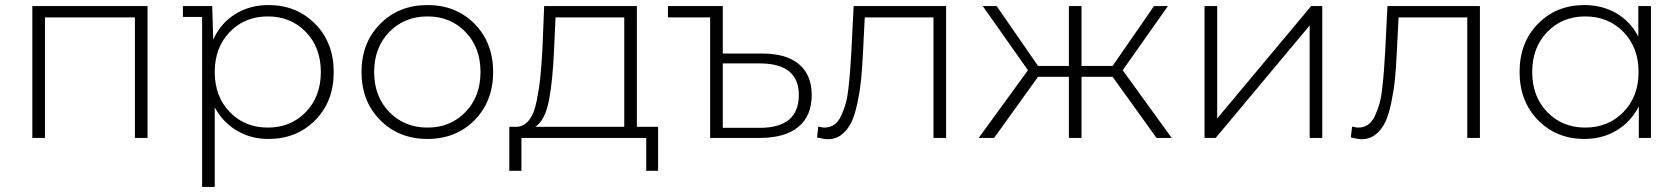

<svg xmlns="http://www.w3.org/2000/svg" viewBox="-20 -546 6563 760"><path d="M108 -522H564V0H514V-477H158V0H108Z M1043 -526Q1154 -526 1227.5 -451.5Q1301 -377 1301 -261Q1301 -144 1227.5 -70Q1154 4 1043 4Q973 4 917.5 -29Q862 -62 830 -121V194H780V-479H704V-522H820L824 -389Q853 -454 911 -490Q969 -526 1043 -526ZM889.5 -102.5Q949 -41 1040 -41Q1131 -41 1190.5 -102.5Q1250 -164 1250 -261Q1250 -358 1190.5 -419.5Q1131 -481 1040 -481Q949 -481 889.5 -419.5Q830 -358 830 -261Q830 -164 889.5 -102.5Z M1858.5 -70.5Q1785 4 1672 4Q1559 4 1485 -70.5Q1411 -145 1411 -261Q1411 -377 1485 -451.5Q1559 -526 1672 -526Q1785 -526 1858.5 -451.5Q1932 -377 1932 -261Q1932 -145 1858.5 -70.5ZM1521 -102.5Q1581 -41 1672 -41Q1763 -41 1822.5 -102.5Q1882 -164 1882 -261Q1882 -358 1822.5 -419.5Q1763 -481 1672 -481Q1581 -481 1521 -419.5Q1461 -358 1461 -261Q1461 -164 1521 -102.5Z M2501 -44H2585V130H2538V0H2044V130H1996V-44H2027Q2055 -46 2074.5 -71Q2094 -96 2104 -145Q2114 -194 2118.5 -237.5Q2123 -281 2127 -350L2134 -522H2501ZM2173 -347Q2168 -228 2153 -149Q2138 -70 2099 -44H2451V-477H2179Z M2998 -334Q3093 -334 3143 -291.5Q3193 -249 3193 -170Q3193 -87 3140 -43.5Q3087 0 2986 0H2791V-477H2624V-522H2841V-334ZM2987 -40Q3142 -40 3142 -170Q3142 -295 2987 -295H2841V-40Z M3359 -522H3725V0H3675V-477H3403L3396 -338Q3393 -275 3388.5 -231Q3384 -187 3374 -139Q3364 -91 3350 -62Q3336 -33 3312.5 -14Q3289 5 3257 5Q3242 5 3214 -2L3219 -45Q3235 -41 3243 -41Q3265 -41 3281.5 -52Q3298 -63 3309 -86.5Q3320 -110 3327 -134Q3334 -158 3338.5 -198Q3343 -238 3345 -266Q3347 -294 3350 -342Z M4558 0 4384 -242H4261V0H4211V-242H4089L3915 0H3854L4049 -268L3870 -522H3925L4089 -285H4211V-522H4261V-285H4384L4548 -522H4603L4424 -268L4618 0Z M4748 0V-522H4798V-77L5170 -522H5214V0H5164V-445L4792 0Z M5472 -522H5838V0H5788V-477H5516L5509 -338Q5506 -275 5501.5 -231Q5497 -187 5487 -139Q5477 -91 5463 -62Q5449 -33 5425.5 -14Q5402 5 5370 5Q5355 5 5327 -2L5332 -45Q5348 -41 5356 -41Q5378 -41 5394.5 -52Q5411 -63 5422 -86.5Q5433 -110 5440 -134Q5447 -158 5451.5 -198Q5456 -238 5458 -266Q5460 -294 5463 -342Z M6465 -522H6515V0H6467V-125Q6436 -64 6379.5 -30Q6323 4 6252 4Q6141 4 6068 -70.5Q5995 -145 5995 -261Q5995 -378 6068 -452Q6141 -526 6252 -526Q6322 -526 6378 -493.5Q6434 -461 6465 -401ZM6104.5 -102.5Q6164 -41 6255 -41Q6346 -41 6406 -102.5Q6466 -164 6466 -261Q6466 -358 6406 -419.5Q6346 -481 6255 -481Q6164 -481 6104.5 -419.5Q6045 -358 6045 -261Q6045 -164 6104.5 -102.5Z"/></svg>

Font: mBank Light
Style: Regular
Weight: 300
Designer: Julieta Ulanovsky
Foundry: Julieta Ulanovsky
Version: Version 7.200;PS 007.200;hotconv 1.0.88;makeotf.lib2.5.64775